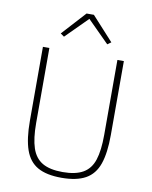

<svg xmlns="http://www.w3.org/2000/svg" viewBox="-100 -999 857 1084"><g transform="rotate(10 329.0 -457.0)"><path d="M97 -698H134V-268Q134 -179 152 -125Q170 -71 212.5 -46Q255 -21 329 -21Q403 -21 446 -46Q489 -71 506.5 -125Q524 -179 524 -268V-698H561V-274Q561 -171 539 -108Q517 -45 465.5 -16.5Q414 12 328 12Q242 12 191.5 -16.5Q141 -45 119 -108Q97 -171 97 -274ZM307 -926H349L473 -790L452 -775L328 -899L204 -775L183 -790Z"/></g></svg>

Font: IBM Plex Sans ExtraLight
Style: Regular
Weight: 250
Designer: Mike Abbink, Paul van der Laan, Pieter van Rosmalen
Foundry: Bold Monday
Version: Version 3.201